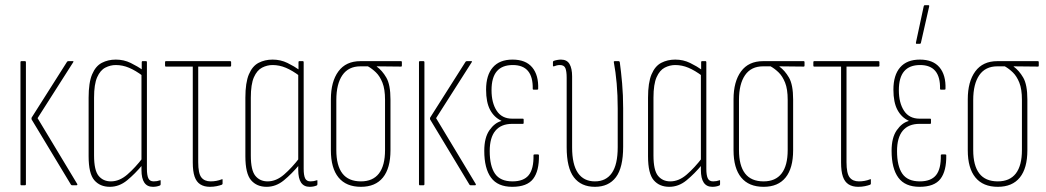

<svg xmlns="http://www.w3.org/2000/svg" viewBox="-20 -715 4036 741"><path d="M258 0Q256 0 254 -2L102 -254Q101 -257 102 -261L239 -477Q241 -479 244 -479H261Q263 -479 263.5 -478Q264 -477 262 -474L125 -259L278 -5Q280 0 275 0ZM62 0Q59 0 59 -4V-475Q59 -479 62 -479H76Q80 -479 80 -475V-4Q80 0 76 0Z M404 6Q366 6 344 -19.5Q322 -45 322 -112V-338Q322 -396 335.5 -428Q349 -460 373 -472.5Q397 -485 427 -485Q458 -485 484.5 -472Q511 -459 532 -444L531 -422Q503 -443 478 -453.5Q453 -464 427 -464Q406 -464 386.5 -454Q367 -444 355 -417Q343 -390 343 -338V-115Q343 -58 360.5 -36.5Q378 -15 408 -15Q441 -15 471.5 -41.5Q502 -68 531 -106V-80Q501 -44 470.5 -19Q440 6 404 6ZM570 6Q526 6 526 -59V-85V-91V-432L527 -439V-475Q527 -479 530 -479H544Q547 -479 547 -475V-63Q547 -39 552.5 -27Q558 -15 573 -15Q580 -15 585.5 -16Q591 -17 597 -19Q600 -21 600 -17V-4Q600 0 597 1Q585 6 570 6Z M790 6Q768 6 753 -3.5Q738 -13 731 -33.5Q724 -54 724 -88V-458H620Q617 -458 617 -462V-475Q617 -479 620 -479H868Q872 -479 872 -475V-462Q872 -458 868 -458H745V-89Q745 -46 757 -30.5Q769 -15 793 -15Q804 -15 815 -17Q826 -19 836 -23Q839 -25 839 -21V-6Q839 -4 836 -2Q828 1 816 3.5Q804 6 790 6Z M1009 6Q971 6 949 -19.5Q927 -45 927 -112V-338Q927 -396 940.5 -428Q954 -460 978 -472.5Q1002 -485 1032 -485Q1063 -485 1089.5 -472Q1116 -459 1137 -444L1136 -422Q1108 -443 1083 -453.5Q1058 -464 1032 -464Q1011 -464 991.5 -454Q972 -444 960 -417Q948 -390 948 -338V-115Q948 -58 965.5 -36.5Q983 -15 1013 -15Q1046 -15 1076.5 -41.5Q1107 -68 1136 -106V-80Q1106 -44 1075.5 -19Q1045 6 1009 6ZM1175 6Q1131 6 1131 -59V-85V-91V-432L1132 -439V-475Q1132 -479 1135 -479H1149Q1152 -479 1152 -475V-63Q1152 -39 1157.5 -27Q1163 -15 1178 -15Q1185 -15 1190.5 -16Q1196 -17 1202 -19Q1205 -21 1205 -17V-4Q1205 0 1202 1Q1190 6 1175 6Z M1373 6Q1316 6 1286.5 -30Q1257 -66 1257 -135V-332Q1257 -400 1286 -439.5Q1315 -479 1371 -479H1528Q1531 -479 1531 -475V-462Q1531 -458 1528 -458L1434 -459V-458Q1455 -443 1471 -415.5Q1487 -388 1487 -331V-135Q1487 -66 1458 -30Q1429 6 1373 6ZM1373 -15Q1419 -15 1442.5 -45.5Q1466 -76 1466 -136V-330Q1466 -371 1456 -396Q1446 -421 1431 -435.5Q1416 -450 1400 -459H1371Q1325 -459 1301.5 -425Q1278 -391 1278 -329V-136Q1278 -76 1301.5 -45.5Q1325 -15 1373 -15Z M1796 0Q1794 0 1792 -2L1640 -254Q1639 -257 1640 -261L1777 -477Q1779 -479 1782 -479H1799Q1801 -479 1801.5 -478Q1802 -477 1800 -474L1663 -259L1816 -5Q1818 0 1813 0ZM1600 0Q1597 0 1597 -4V-475Q1597 -479 1600 -479H1614Q1618 -479 1618 -475V-4Q1618 0 1614 0Z M1957 6Q1901 6 1875 -29.5Q1849 -65 1849 -133Q1849 -184 1869 -212.5Q1889 -241 1915 -248V-249Q1887 -262 1871.5 -291Q1856 -320 1856 -369Q1856 -425 1882 -455Q1908 -485 1958 -485Q2009 -485 2034 -455Q2059 -425 2057 -372Q2057 -369 2053 -369H2039Q2036 -369 2036 -372Q2038 -464 1959 -464Q1918 -464 1897.5 -440Q1877 -416 1877 -367Q1877 -318 1897 -287.5Q1917 -257 1957 -257H1998Q2001 -257 2001 -254V-240Q2001 -237 1998 -237H1957Q1914 -237 1892 -210.5Q1870 -184 1870 -132Q1870 -74 1890.5 -44.5Q1911 -15 1958 -15Q2001 -15 2020.5 -39Q2040 -63 2039 -116Q2039 -119 2043 -119H2056Q2060 -119 2060 -116Q2061 -55 2037.5 -24.5Q2014 6 1957 6Z M2276 6Q2223 6 2195 -30.5Q2167 -67 2167 -147V-415Q2167 -440 2162 -452Q2157 -464 2141 -464Q2134 -464 2128.5 -462.5Q2123 -461 2118 -459Q2114 -458 2114 -462V-475Q2114 -479 2117 -480Q2122 -482 2130 -483.5Q2138 -485 2145 -485Q2168 -485 2178 -468Q2188 -451 2188 -420V-146Q2188 -80 2210.5 -47.5Q2233 -15 2276 -15Q2319 -15 2341.5 -47.5Q2364 -80 2364 -147V-296Q2364 -348 2360 -393Q2356 -438 2349 -475Q2348 -479 2353 -479H2367Q2371 -479 2372 -475Q2377 -439 2381 -393.5Q2385 -348 2385 -297V-149Q2385 -68 2357 -31Q2329 6 2276 6Z M2563 6Q2525 6 2503 -19.5Q2481 -45 2481 -112V-338Q2481 -396 2494.5 -428Q2508 -460 2532 -472.5Q2556 -485 2586 -485Q2617 -485 2643.5 -472Q2670 -459 2691 -444L2690 -422Q2662 -443 2637 -453.5Q2612 -464 2586 -464Q2565 -464 2545.5 -454Q2526 -444 2514 -417Q2502 -390 2502 -338V-115Q2502 -58 2519.5 -36.5Q2537 -15 2567 -15Q2600 -15 2630.5 -41.5Q2661 -68 2690 -106V-80Q2660 -44 2629.5 -19Q2599 6 2563 6ZM2729 6Q2685 6 2685 -59V-85V-91V-432L2686 -439V-475Q2686 -479 2689 -479H2703Q2706 -479 2706 -475V-63Q2706 -39 2711.5 -27Q2717 -15 2732 -15Q2739 -15 2744.5 -16Q2750 -17 2756 -19Q2759 -21 2759 -17V-4Q2759 0 2756 1Q2744 6 2729 6Z M2927 6Q2870 6 2840.5 -30Q2811 -66 2811 -135V-332Q2811 -400 2840 -439.5Q2869 -479 2925 -479H3082Q3085 -479 3085 -475V-462Q3085 -458 3082 -458L2988 -459V-458Q3009 -443 3025 -415.5Q3041 -388 3041 -331V-135Q3041 -66 3012 -30Q2983 6 2927 6ZM2927 -15Q2973 -15 2996.5 -45.5Q3020 -76 3020 -136V-330Q3020 -371 3010 -396Q3000 -421 2985 -435.5Q2970 -450 2954 -459H2925Q2879 -459 2855.5 -425Q2832 -391 2832 -329V-136Q2832 -76 2855.5 -45.5Q2879 -15 2927 -15Z M3292 6Q3270 6 3255 -3.5Q3240 -13 3233 -33.5Q3226 -54 3226 -88V-458H3122Q3119 -458 3119 -462V-475Q3119 -479 3122 -479H3370Q3374 -479 3374 -475V-462Q3374 -458 3370 -458H3247V-89Q3247 -46 3259 -30.5Q3271 -15 3295 -15Q3306 -15 3317 -17Q3328 -19 3338 -23Q3341 -25 3341 -21V-6Q3341 -4 3338 -2Q3330 1 3318 3.5Q3306 6 3292 6Z M3529 6Q3473 6 3447 -29.5Q3421 -65 3421 -133Q3421 -184 3441 -212.5Q3461 -241 3487 -248V-249Q3459 -262 3443.5 -291Q3428 -320 3428 -369Q3428 -425 3454 -455Q3480 -485 3530 -485Q3581 -485 3606 -455Q3631 -425 3629 -372Q3629 -369 3625 -369H3611Q3608 -369 3608 -372Q3610 -464 3531 -464Q3490 -464 3469.5 -440Q3449 -416 3449 -367Q3449 -318 3469 -287.5Q3489 -257 3529 -257H3570Q3573 -257 3573 -254V-240Q3573 -237 3570 -237H3529Q3486 -237 3464 -210.5Q3442 -184 3442 -132Q3442 -74 3462.5 -44.5Q3483 -15 3530 -15Q3573 -15 3592.5 -39Q3612 -63 3611 -116Q3611 -119 3615 -119H3628Q3632 -119 3632 -116Q3633 -55 3609.5 -24.5Q3586 6 3529 6ZM3517 -546Q3514 -546 3515 -551L3545 -691Q3546 -695 3549 -695H3563Q3567 -695 3566 -690L3534 -549Q3533 -546 3530 -546Z M3831 6Q3774 6 3744.5 -30Q3715 -66 3715 -135V-332Q3715 -400 3744 -439.5Q3773 -479 3829 -479H3986Q3989 -479 3989 -475V-462Q3989 -458 3986 -458L3892 -459V-458Q3913 -443 3929 -415.5Q3945 -388 3945 -331V-135Q3945 -66 3916 -30Q3887 6 3831 6ZM3831 -15Q3877 -15 3900.5 -45.5Q3924 -76 3924 -136V-330Q3924 -371 3914 -396Q3904 -421 3889 -435.5Q3874 -450 3858 -459H3829Q3783 -459 3759.5 -425Q3736 -391 3736 -329V-136Q3736 -76 3759.5 -45.5Q3783 -15 3831 -15Z"/></svg>

Font: Sofia Sans Extra Condensed Thin
Style: Regular
Weight: 250
Version: Version 4.100